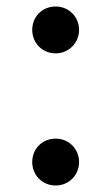

<svg xmlns="http://www.w3.org/2000/svg" viewBox="-20 -560 342 590"><path d="M151 -396C192 -396 223 -429 223 -468C223 -508 192 -540 151 -540C109 -540 79 -508 79 -468C79 -429 109 -396 151 -396ZM151 10C192 10 223 -22 223 -62C223 -102 192 -134 151 -134C109 -134 79 -102 79 -62C79 -23 109 10 151 10Z"/></svg>

Font: Be Vietnam Pro Medium
Style: Regular
Weight: 500
Designer: Lam Bao, Tony Le, Vietanh Nguyen
Foundry: Yellow Type Foundry
Version: Version 1.002